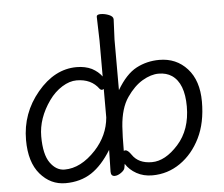

<svg xmlns="http://www.w3.org/2000/svg" viewBox="-52 -768 983 844"><g transform="rotate(-5 440.0 -345.5)"><path d="M407 -254V-380Q403 -377 399 -377Q393 -377 389 -382Q356 -428 291 -428Q260 -428 227 -407.5Q194 -387 169 -352Q115 -276 115 -196Q115 -116 141.5 -79Q168 -42 205 -42Q277 -42 343 -113Q400 -175 407 -254ZM407 -111Q366 -45 319 -14Q270 18 204 18Q138 18 92.5 -35Q47 -88 47 -186Q47 -304 123 -395Q199 -486 296 -486Q334 -486 363 -472Q391 -457 407 -435V-593L404 -699Q404 -709 422 -709Q440 -709 458.5 -701.5Q477 -694 477 -681L473 -592V-369Q513 -437 559.5 -461.5Q606 -486 661 -486Q736 -486 784 -433Q832 -380 832 -287Q832 -194 799 -127Q766 -60 710.5 -21.5Q655 17 587 17Q548 17 517.5 0Q487 -17 470 -44L467 -26Q465 -16 450 -5.5Q435 5 422 5Q405 5 405 -15L407 -106ZM471 -101Q475 -103 478 -103Q489 -103 504 -81Q531 -41 590 -41Q649 -41 706.5 -105Q764 -169 764 -271.5Q764 -374 711 -410Q687 -426 653 -426Q619 -426 581.5 -404Q544 -382 512 -335.5Q480 -289 474 -209Q471 -167 471 -101Z"/></g></svg>

Font: LXGW WenKai Lite
Style: Regular
Weight: 400
Designer: LXGW / Fontworks Inc.
Foundry: LXGW / Fontworks Inc.
Version: Version 1.511; March 25, 2025